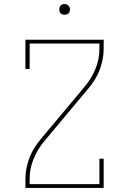

<svg xmlns="http://www.w3.org/2000/svg" viewBox="-20 -932 640 952"><path d="M106 0V-46Q106 -73 111.5 -99.5Q117 -126 126.5 -151Q136 -176 150.5 -199Q165 -222 182 -242L402 -505Q434 -543 453.5 -591Q473 -639 473 -689V-716H127V-590H106V-735H494V-689Q494 -662 488.5 -635.5Q483 -609 473.5 -584Q464 -559 449.5 -536Q435 -513 418 -493L198 -230Q166 -192 146.5 -144Q127 -96 127 -46V-19H473V-145H494V0ZM300 -859Q295 -859 289.5 -860.5Q284 -862 280.5 -865.5Q277 -869 275.5 -874.5Q274 -880 274 -885Q274 -890 275.5 -895.5Q277 -901 280.5 -904.5Q284 -908 289.5 -910Q295 -912 300 -912Q305 -912 310.5 -910Q316 -908 319.5 -904.5Q323 -901 325 -895.5Q327 -890 327 -885Q327 -880 325 -874.5Q323 -869 319.5 -865.5Q316 -862 310.5 -860.5Q305 -859 300 -859Z"/></svg>

Font: Iosevka Curly Slab ThEx
Style: Regular
Weight: 100
Width: 7
Monospace: yes
Designer: Belleve Invis
Foundry: Belleve Invis
Version: Version 11.1.0; ttfautohint (v1.8.3)